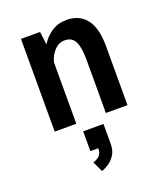

<svg xmlns="http://www.w3.org/2000/svg" viewBox="-143 -608 835 973"><g transform="rotate(-20 275.0 -121.5)"><path d="M81 0V-500H184L193 -430Q214 -465 248.5 -488.2Q283 -511.5 330.5 -511.5Q399 -511.5 436.2 -463.8Q473.5 -416 473.5 -319V0H357V-291Q357 -354.5 341 -386Q325 -417.5 286 -417.5Q254 -417.5 230 -391.8Q206 -366 197.5 -330.5V0ZM217 154.5V48H326.5V154.5Q326.5 191.5 310.5 215.5Q294.5 239.5 273.5 252.5Q252.5 265.5 238 269.5L211.5 213.5Q227.5 210 243.5 197.5Q259.5 185 259.5 154.5Z"/></g></svg>

Font: Trispace SemiCondensed Medium
Style: Regular
Weight: 500
Width: 4
Designer: Tyler Finck
Foundry: Etcetera Type Company
Version: Version 1.210; ttfautohint (v1.8.3)